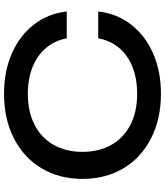

<svg xmlns="http://www.w3.org/2000/svg" viewBox="47 -851 818 952"><g transform="rotate(-90 456.0 -375.0)"><path d="M467 14Q342 14 246 -35Q150 -84 97.5 -172Q45 -260 45 -375Q45 -490 97.5 -578Q150 -666 246 -715Q342 -764 467 -764Q579 -764 667.5 -725Q756 -686 810.5 -615.5Q865 -545 875 -453H742Q731 -512 694.5 -555.5Q658 -599 599.5 -622.5Q541 -646 466 -646Q379 -646 314 -613Q249 -580 214 -518.5Q179 -457 179 -375Q179 -293 214 -231.5Q249 -170 314 -137Q379 -104 466 -104Q541 -104 599.5 -127Q658 -150 694.5 -193.5Q731 -237 742 -297H875Q865 -205 810.5 -134.5Q756 -64 667.5 -25Q579 14 467 14Z"/></g></svg>

Font: Unbounded Variable
Style: Regular
Weight: 400
Designer: Luke Prowse, Jean-Baptiste Morizot, Fátima Lázaro, Florian Runge
Foundry: NaN
Version: Version 1.600;FEAKit 1.0